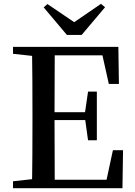

<svg xmlns="http://www.w3.org/2000/svg" viewBox="-20 -982 702 1002"><path d="M406.2 -799.8H329.1L208 -943.4L227.5 -960.9L367.2 -866.2L506.8 -961.9L528.3 -944.3ZM569.3 -198.2H622.1L619.1 0H47.9V-36.1L147.5 -46.9Q149.4 -144.5 149.4 -342.8V-393.6Q149.4 -592.8 147.5 -690.4L47.9 -701.2V-737.3H597.7L600.6 -543.9H547.9L514.6 -693.4H265.6Q264.6 -596.7 264.6 -396.5H423.8L439.5 -503.9H485.4V-250H439.5L424.8 -355.5H264.6Q264.6 -142.6 265.6 -43.9H536.1Z"/></svg>

Font: GenYoMin JP SemiBold
Style: Regular
Weight: 600
Version: Version 1.001;PS 1;hotconv 16.6.51;makeotf.lib2.5.65220 DEVE